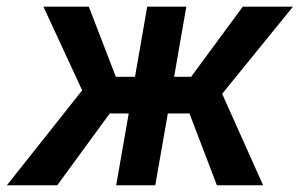

<svg xmlns="http://www.w3.org/2000/svg" viewBox="-61 -548 886 568"><path d="M580.6 0H717.3L596.2 -270.5L805.7 -528.3H657.2L504.4 -320.8H454.1L490.2 -528.3H374.5L338.4 -320.8H281.7L201.7 -528.3H67.4L182.1 -280.8L-40.5 0H108.4L263.7 -212.4H319.8L282.7 0H398.4L435.5 -212.4H499.5Z"/></svg>

Font: Roboto Medium
Style: Italic
Weight: 500
Italic angle: -12°
Designer: Google
Version: Version 2.137; 2017